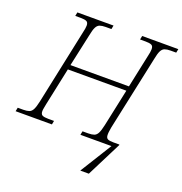

<svg xmlns="http://www.w3.org/2000/svg" viewBox="-174 -853 1143 1203"><g transform="rotate(20 397.5 -251.5)"><path d="M493 211 624 0H417L422 -25H460Q484 -25 499 -30.5Q514 -36 523 -54Q532 -72 540 -109L593 -358H203L150 -108Q147 -92 144.5 -79Q142 -66 142 -58Q142 -37 154.5 -31Q167 -25 194 -25H232L227 0H-15L-10 -25H27Q51 -25 66 -30.5Q81 -36 90 -54Q99 -72 107 -109L212 -606Q216 -622 218 -635Q220 -648 220 -656Q220 -677 207.5 -683Q195 -689 169 -689H132L137 -714H378L373 -689H335Q311 -689 296 -683.5Q281 -678 272 -660Q263 -642 256 -605L209 -389H599L645 -606Q649 -622 651 -635Q653 -648 653 -656Q653 -677 640.5 -683Q628 -689 602 -689H564L569 -714H810L805 -689H768Q744 -689 729 -683.5Q714 -678 705 -660Q696 -642 689 -605L583 -109Q576 -72 577.5 -54Q579 -36 591 -31Q603 -26 627 -26H667L668 -23L550 211Z"/></g></svg>

Font: Noto Serif ExtraLight
Style: Italic
Weight: 200
Italic angle: -12°
Designer: Monotype Design Team
Foundry: Monotype Imaging Inc.
Version: Version 2.014; ttfautohint (v1.8.4.7-5d5b)